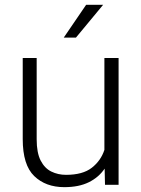

<svg xmlns="http://www.w3.org/2000/svg" viewBox="-20 -770 589 800"><path d="M417.5 0 416 -67.4Q391.6 -31.2 350.1 -10.7Q308.6 9.8 248 9.8Q170.4 9.8 122.6 -36.4Q74.7 -82.5 74.7 -190.4V-528.3H132.8V-189.5Q132.8 -133.3 149.4 -101.1Q166 -68.8 193.8 -55.2Q221.7 -41.5 254.9 -41.5Q324.7 -41.5 362.5 -71Q400.4 -100.6 415 -145.5V-528.3H474.1V0ZM245.6 -613.3 338.9 -750H409.7L296.4 -613.3Z"/></svg>

Font: Vazirmatn RD UI ExtraLight
Style: Regular
Weight: 200
Designer: Saber Rastikerdar
Foundry: Saber Rastikerdar
Version: Version 33.003